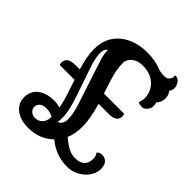

<svg xmlns="http://www.w3.org/2000/svg" viewBox="-212 -918 1069 1069"><g transform="rotate(45 323.0 -383.0)"><path d="M328.6 -47.9Q269 9.8 181.6 9.8Q114.7 9.8 77.1 -22.5Q43.9 -50.8 43.9 -95.2Q43.9 -147.5 84.5 -175.8Q120.6 -200.7 177.2 -200.7Q201.2 -200.7 223.6 -193.8Q216.3 -235.8 202.1 -277.3L174.3 -362.3H58.1Q54.2 -369.1 54.2 -377.9Q54.2 -423.8 117.2 -423.8H153.8Q129.4 -503.9 129.4 -556.9Q129.4 -609.9 146.7 -645.5Q164.1 -681.2 194.3 -706.1Q256.8 -756.8 354.5 -756.8Q413.6 -756.8 462.9 -737.8Q483.9 -729.5 510.7 -729.5Q534.2 -729.5 543.7 -742.2Q553.2 -754.9 553.2 -762.2Q553.2 -769.5 551.3 -774.4Q554.7 -775.9 560.8 -775.9Q566.9 -775.9 574.2 -771.7Q581.5 -767.6 587.4 -760.3Q600.6 -743.7 600.6 -722.9Q600.6 -702.1 588.9 -691.4Q605.5 -676.8 605.5 -646Q605.5 -615.7 585 -595.2Q588.9 -582 588.9 -571.5Q588.9 -561 585.2 -551.5Q581.5 -542 575.2 -535.2Q561 -520 548.3 -520Q528.3 -520 514.6 -526.9Q522.9 -546.4 522.9 -568.8Q522.9 -591.3 512.9 -614.3Q502.9 -637.2 484.9 -653.3Q447.3 -687.5 385.3 -687.5Q346.2 -687.5 321.3 -666Q297.9 -645.5 297.9 -619.1Q297.9 -592.8 301.8 -570.3Q305.7 -547.9 312.3 -523.9Q318.8 -500 327.1 -475.1L344.2 -423.8H502.9Q506.8 -417 506.8 -408.2Q506.8 -362.3 443.8 -362.3H363.3Q390.1 -269 390.1 -210Q390.1 -150.9 372.1 -110.4L398.4 -89.4Q442.4 -55.7 481 -55.7Q559.1 -54.7 559.1 -124.5Q559.1 -146 547.9 -162.1Q555.7 -175.8 579.1 -175.8Q602.5 -175.8 616 -159.7Q629.4 -143.6 629.4 -116.5Q629.4 -89.4 616.7 -66.2Q604 -43 584 -26.4Q540.5 9.8 486.3 9.8Q398.4 9.8 328.6 -47.9ZM187.5 -610.4Q168.9 -601.6 168.9 -569.8Q168.9 -534.7 185.5 -483.2Q202.1 -431.6 219.5 -383.3Q236.8 -335 248 -300Q259.3 -265.1 265.6 -239.7Q275.9 -196.3 275.9 -173.8Q275.9 -141.6 273.4 -129.4Q304.2 -141.1 304.2 -182.1Q304.2 -220.7 286.1 -278.3L218.3 -484.4Q193.8 -556.6 190.7 -577.1Q187.5 -597.7 187.5 -610.4ZM230 -126.5Q204.6 -139.6 176.8 -139.6Q148.9 -139.6 135.5 -127.4Q122.1 -115.2 122.1 -97.7Q122.1 -80.1 135.7 -68.1Q149.4 -56.2 165 -56.2Q180.7 -56.2 191.4 -60.3Q202.1 -64.5 210.9 -73.2Q229 -92.3 230 -126.5Z"/></g></svg>

Font: Rye
Style: Regular
Weight: 400
Designer: Nicole Fally
Foundry: Nicole Fally
Version: Version 1.001